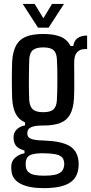

<svg xmlns="http://www.w3.org/2000/svg" viewBox="-20 -780 462 972"><path d="M202 172.5Q128 172.5 85.5 151Q43 129.5 38 86.5Q37.5 79.5 37 73Q36.5 66.5 37 60.5Q38.5 33.5 58.5 16.8Q78.5 0 104 -4V-18Q75 -26 63.2 -39.5Q51.5 -53 49.5 -71.5Q49 -75.5 48.8 -81.2Q48.5 -87 49 -92.5Q51 -112.5 67 -127Q83 -141.5 107 -145V-160Q74.5 -174.5 59.5 -204Q44.5 -233.5 41.5 -282Q41 -299 40.5 -324.2Q40 -349.5 40 -377Q40 -404.5 40.5 -429Q41 -453.5 41.5 -469.5Q45 -519.5 61.5 -550Q78 -580.5 111.5 -594.2Q145 -608 198.5 -608Q254 -608 287.5 -593.8Q321 -579.5 337 -547H351Q354 -573 372.2 -586.5Q390.5 -600 421 -600V-531.5H409.5Q384.5 -531.5 370 -515.2Q355.5 -499 355.5 -463.5V-438.5Q355.5 -435 355.8 -416Q356 -397 356 -371.2Q356 -345.5 355.8 -320.8Q355.5 -296 354.5 -281.5Q351.5 -231.5 335.2 -201.2Q319 -171 285.8 -157.8Q252.5 -144.5 198.5 -144.5Q157.5 -145 138 -136.2Q118.5 -127.5 118.5 -108V-103Q118.5 -90.5 127.2 -83.2Q136 -76 154.5 -72.5Q173 -69 204 -68.5Q289.5 -65.5 330.8 -41.8Q372 -18 377.5 36Q378 43 378.2 51.2Q378.5 59.5 377.5 67.5Q373.5 107.5 351.2 130.5Q329 153.5 290.8 163Q252.5 172.5 202 172.5ZM203.5 109.5Q234.5 109.5 255.8 105.2Q277 101 289 90.8Q301 80.5 304 62.5Q305.5 56 305.5 50.2Q305.5 44.5 304 38Q301.5 22.5 290.8 13.5Q280 4.5 259 0.5Q238 -3.5 203.5 -4Q162.5 -5 138.2 3Q114 11 110.5 39.5Q110 48.5 110 53Q110 57.5 110.5 63Q113 82 124.8 92Q136.5 102 156.5 105.8Q176.5 109.5 203.5 109.5ZM198.5 -212Q235.5 -212 250.8 -226.2Q266 -240.5 268 -272.5Q269 -288 269.8 -316.8Q270.5 -345.5 270.5 -377.8Q270.5 -410 269.8 -438Q269 -466 268 -481Q266.5 -512 251.2 -526Q236 -540 199 -540Q162.5 -540 146 -526Q129.5 -512 128 -478Q127.5 -464.5 127 -437Q126.5 -409.5 126.2 -377.5Q126 -345.5 126.5 -317Q127 -288.5 128 -273.5Q130 -241.5 145.8 -226.8Q161.5 -212 198.5 -212ZM172.5 -640 95 -760H155.5L199.5 -687.5L243.5 -760H304L226 -640Z"/></svg>

Font: Big Shoulders Text Thin Medium
Style: Regular
Weight: 500
Version: Version 2.002